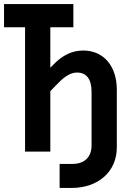

<svg xmlns="http://www.w3.org/2000/svg" viewBox="-20 -750 640 950"><path d="M275 180H333C467 180 558 99 558 -21V-306C558 -424 492 -500 392 -500C338 -500 290 -478 244 -430L229 -415V-615H343V-730H0V-615H104V0H229V-299L270 -341C302 -374 332 -391 361 -391C408 -391 433 -359 433 -295V-30C433 27 398 61 339 61H275Z"/></svg>

Font: JetBrains Mono
Style: Bold
Weight: 558
Monospace: yes
Designer: Philipp Nurullin, Konstantin Bulenkov
Foundry: JetBrains
Version: Version 2.305